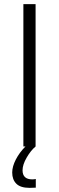

<svg xmlns="http://www.w3.org/2000/svg" viewBox="-20 -708 285 928"><path d="M153 157V199Q142 200 123 200Q79 200 59 180Q39 160 39 126Q39 97 56.5 63Q74 29 103 0H93V-688H152V0Q129 19 109 53.5Q89 88 89 115Q89 159 136 159Q145 159 153 157Z"/></svg>

Font: Saira SemiCondensed Light
Style: Regular
Weight: 300
Width: 4
Designer: Hector Gatti with collaboration of the Omnibus-Type team
Foundry: Omnibus-Type
Version: Version 0.072; ttfautohint (v1.8)